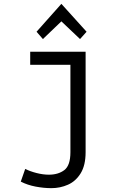

<svg xmlns="http://www.w3.org/2000/svg" viewBox="-20 -788 600 998"><path d="M247 190Q208 190 165.5 182Q123 174 88 156L111 90Q137 103 170.5 111.5Q204 120 234 120Q283 120 314.5 96Q346 72 346 3V-451H137V-519H425V3Q425 71 399.5 112.5Q374 154 333.5 172Q293 190 247 190ZM203 -585 170 -623 299 -768 430 -623 396 -585 299 -677Z"/></svg>

Font: Ubuntu Sans Mono
Style: Regular
Weight: 400
Monospace: yes
Designer: Dalton Maag Ltd
Foundry: Dalton Maag Ltd
Version: Version 1.006